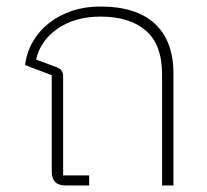

<svg xmlns="http://www.w3.org/2000/svg" viewBox="-20 -570 637 590"><path d="M182 0Q139 0 139 -42V-339L57 -370Q62 -409 81 -442Q100 -475 130.5 -499Q161 -523 201 -536.5Q241 -550 288 -550Q399 -550 456 -497Q513 -444 513 -344V0H478V-342Q478 -433 428 -476Q378 -519 289 -519Q248 -519 214.5 -509Q181 -499 155.5 -481Q130 -463 113.5 -439Q97 -415 91 -387L155 -363Q174 -356 174 -336V-31H254V0Z"/></svg>

Font: IBM Plex Sans Thai ExtLt
Style: Regular
Weight: 200
Designer: Mike Abbink, Paul van der Laan, Pieter van Rosmalen, Ben Mitchell, Mark Frömberg
Foundry: Bold Monday
Version: Version 1.2